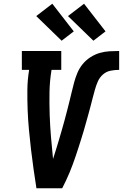

<svg xmlns="http://www.w3.org/2000/svg" viewBox="-20 -1008 658 1028"><path d="M175 0Q167 -52 159.5 -104Q152 -156 146 -208Q140 -260 135 -313Q130 -366 128 -419Q126 -472 126.5 -526Q127 -580 136 -634H97V-735H308V-634H256Q246 -574 245 -513.5Q244 -453 246 -393.5Q248 -334 253 -274.5Q258 -215 264 -157Q272 -182 280 -207.5Q288 -233 295.5 -258.5Q303 -284 310.5 -310Q318 -336 325 -361.5Q332 -387 338.5 -412.5Q345 -438 351.5 -464Q358 -490 364 -515.5Q370 -541 377 -567Q384 -593 394.5 -618Q405 -643 422.5 -664.5Q440 -686 464 -701.5Q488 -717 514 -724.5Q540 -732 566 -733.5Q592 -735 618 -735V-634Q596 -634 572.5 -629.5Q549 -625 531 -609Q513 -593 503.5 -571Q494 -549 488 -527Q482 -505 476 -482.5Q470 -460 464.5 -438Q459 -416 452.5 -393.5Q446 -371 440 -349Q434 -327 427.5 -305Q421 -283 414 -261Q407 -239 400 -217Q393 -195 385.5 -173Q378 -151 370 -129Q362 -107 353 -85.5Q344 -64 334 -42.5Q324 -21 313 0ZM480 -790 344 -922 430 -988 545 -840ZM310 -790 174 -922 260 -988 375 -840Z"/></svg>

Font: Iosevka Curly Slab ExObl
Style: Bold
Weight: 700
Width: 7
Italic angle: -9°
Monospace: yes
Designer: Belleve Invis
Foundry: Belleve Invis
Version: Version 11.0.0; ttfautohint (v1.8.3)